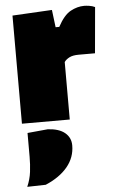

<svg xmlns="http://www.w3.org/2000/svg" viewBox="-56 -557 539 888"><g transform="rotate(-5 213.5 -112.5)"><path d="M35 0V-502L219 -512L229 -431H246Q274 -483.5 305.5 -500.8Q337 -518 369 -518Q377.5 -518 392 -516Q406.5 -514 419 -508L400 -295H324Q297 -295 281.2 -287Q265.5 -279 257 -267V0ZM34 293Q48.5 260 52.8 225.5Q57 191 57 156V45L152 36Q204 39 231 61.5Q258 84 258 120Q258 176 222 219.5Q186 263 120 291Z"/></g></svg>

Font: Commissioner Black
Style: Regular
Weight: 900
Designer: Kostas Bartsokas
Foundry: Kostas Bartsokas
Version: Version 1.000; ttfautohint (v1.8.3)